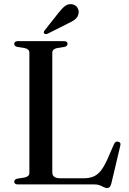

<svg xmlns="http://www.w3.org/2000/svg" viewBox="-20 -901 630 938"><path d="M295.5 -672 258 -666Q247 -663.5 241.2 -658Q235.5 -652.5 235.5 -643.5V-60Q235.5 -44 245.5 -37Q255.5 -30 275.5 -30H388Q415 -30 435.2 -38Q455.5 -46 471.8 -66Q488 -86 504.5 -122.5L537 -197Q540.5 -204.5 545.5 -207.5Q550.5 -210.5 557 -209Q564.5 -207.5 567.2 -202.5Q570 -197.5 567.5 -188.5L524 -5Q521 7 516.2 12.2Q511.5 17.5 502.5 17.5Q495 17.5 487 13.2Q479 9 468.5 4.5Q458 0 442 0H67Q58 0 53.8 -3.8Q49.5 -7.5 49.5 -13Q49.5 -24 63.5 -28L101 -34Q112 -36.5 117.8 -42Q123.5 -47.5 123.5 -56.5V-643.5Q123.5 -652.5 117.8 -658Q112 -663.5 101 -666L63.5 -672Q49.5 -676 49.5 -687Q49.5 -693 53.8 -696.5Q58 -700 67 -700H292Q301.5 -700 305.8 -696.5Q310 -693 310 -687Q310 -676 295.5 -672ZM266 -838.5Q282.5 -860 298.2 -871.8Q314 -883.5 332.5 -880Q350 -877 358.2 -863.5Q366.5 -850 364 -836.5Q361 -817.5 346.5 -806.2Q332 -795 310.5 -785.5L212 -736Q208 -734.5 203.2 -734.5Q198.5 -734.5 195.5 -738Q193 -741 194.2 -745.2Q195.5 -749.5 198.5 -753Z"/></svg>

Font: Fraunces 60pt
Style: Regular
Weight: 400
Version: Version 1.000;[b76b70a41]